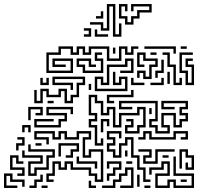

<svg xmlns="http://www.w3.org/2000/svg" viewBox="-22 -926 1047 952"><path d="M208 -564V-666H268V-696H340V-666H358V-696H400V-666H418V-696H520V-636H568V-696H610V-666H628V-696H664V-684H640V-654H598V-684H580V-624H508V-684H430V-654H388V-684H370V-654H328V-684H280V-654H220V-576H328V-624H250V-606H304V-594H238V-636H340V-564ZM838 -660V-684H694V-696H850V-660ZM874 -684V-696H904V-684ZM538 -660V-690H550V-660ZM388 -564V-594H358V-636H430V-606H454V-594H418V-624H370V-606H400V-576H478V-624H448V-666H484V-654H460V-636H490V-564ZM688 -534V-564H670V-540H658V-576H700V-546H718V-606H748V-624H688V-654H670V-606H694V-594H658V-666H700V-636H760V-594H730V-534ZM898 -504V-564H868V-666H934V-654H880V-576H910V-516H928V-594H898V-636H934V-624H910V-606H940V-504ZM724 -654V-666H754V-654ZM838 -504V-594H808V-654H784V-666H820V-606H850V-516H868V-540H880V-504ZM448 -474V-546H490V-516H508V-606H598V-636H640V-564H574V-576H628V-624H610V-594H520V-504H478V-534H460V-486H598V-534H580V-504H538V-570H550V-516H568V-546H610V-474ZM748 -540V-576H778V-630H790V-564H760V-540ZM808 -510V-570H820V-510ZM148 -414V-480H160V-426H178V-486H220V-456H268V-486H310V-426H328V-456H358V-516H388V-534H250V-516H340V-480H328V-504H238V-546H400V-504H370V-444H340V-414H298V-474H280V-444H208V-474H190V-414ZM178 -504V-540H190V-516H208V-540H220V-504ZM628 -504V-540H640V-516H694V-504ZM724 -504V-516H778V-540H790V-504ZM418 -480V-510H430V-480ZM508 -414V-456H628V-480H640V-444H520V-426H544V-414ZM448 -204V-294H418V-336H448V-354H418V-456H460V-426H490V-366H508V-396H550V-306H568V-366H658V-396H700V-294H670V-264H598V-306H628V-324H604V-336H640V-294H610V-276H658V-306H688V-384H670V-354H580V-294H538V-384H520V-354H478V-414H448V-444H430V-366H460V-324H430V-306H460V-216H478V-240H490V-204ZM214 -414V-426H244V-414ZM748 -264V-294H718V-336H748V-414H580V-396H634V-384H568V-426H760V-324H730V-306H760V-276H808V-294H778V-366H850V-306H868V-336H898V-354H868V-396H898V-414H790V-396H844V-384H778V-426H910V-384H880V-366H910V-324H880V-294H838V-354H790V-306H820V-264ZM148 -294V-336H244V-324H160V-306H268V-336H298V-354H208V-396H340V-360H328V-384H220V-366H310V-324H280V-294ZM118 -330V-396H190V-354H154V-366H178V-384H130V-330ZM718 -360V-390H730V-360ZM478 -270V-336H520V-300H508V-324H490V-270ZM88 -270V-306H130V-270H118V-294H100V-270ZM664 -234V-246H688V-276H730V-246H838V-276H910V-234H874V-246H898V-264H850V-234H718V-264H700V-234ZM208 -24V-66H238V-126H280V-96H298V-126H340V-96H430V-66H460V-36H478V-174H430V-144H388V-246H418V-264H370V-234H298V-264H280V-234H238V-264H160V-246H220V-210H208V-234H148V-276H250V-246H268V-276H310V-246H358V-276H430V-234H400V-156H418V-186H490V-24H448V-54H418V-84H328V-114H310V-84H268V-114H250V-54H220V-36H244V-24ZM688 -24V-84H658V-144H628V-234H610V-204H580V-144H538V-174H508V-216H538V-234H508V-276H580V-240H568V-264H520V-246H550V-204H520V-186H550V-156H568V-216H598V-246H640V-156H670V-96H700V-36H724V-24ZM58 -180V-216H88V-234H64V-246H100V-204H70V-180ZM154 -204V-216H184V-204ZM304 -144V-156H328V-186H358V-204H280V-150H268V-216H370V-174H340V-144ZM118 -54V-126H178V-144H88V-180H100V-156H190V-114H130V-66H148V-96H208V-156H238V-174H118V-210H130V-186H250V-144H220V-84H160V-54ZM688 -114V-156H718V-174H664V-186H730V-144H700V-126H748V-186H844V-174H760V-114ZM898 -84V-120H910V-96H928V-144H898V-174H880V-90H868V-186H910V-156H940V-84ZM598 -150V-180H610V-150ZM784 -144V-156H814V-144ZM64 -54V-66H88V-84H28V-156H70V-126H94V-114H58V-144H40V-96H100V-54ZM448 -90V-114H358V-150H370V-126H460V-90ZM748 6V-66H808V-114H790V-84H730V-60H718V-96H778V-126H820V-54H760V-6H808V-36H850V-6H928V-54H838V-150H850V-66H940V6H838V-24H820V6ZM508 -30V-66H538V-96H568V-114H520V-90H508V-126H580V-84H550V-54H520V-30ZM604 -114V-126H634V-114ZM484 6V-6H538V-36H568V-66H598V-96H640V6H574V-6H628V-84H610V-54H580V-24H550V6ZM-2 6V-66H40V-36H100V0H88V-24H28V-54H10V-6H64V6ZM124 6V-6H148V-36H178V-60H190V-24H160V6ZM658 0V-60H670V0ZM874 -24V-36H904V-24ZM418 6V-30H430V-6H454V6ZM184 6V-6H214V6ZM694 6V-6H724V6ZM538 -744V-894H520V-774H478V-804H424V-816H490V-786H508V-906H550V-756H568V-810H580V-744ZM598 -804V-834H568V-906H610V-870H598V-894H580V-846H610V-816H628V-846H658V-876H718V-894H640V-870H628V-906H730V-864H670V-834H640V-804ZM454 -834V-846H478V-870H490V-834ZM394 -744V-756H418V-774H394V-786H430V-744ZM448 -744V-780H460V-756H514V-744Z"/></svg>

Font: Rubik Maze
Style: Regular
Weight: 400
Designer: Hubert and Fischer, NaN
Foundry: Hubert and Fischer, NaN
Version: Version 2.200